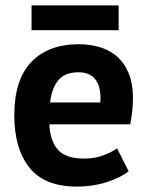

<svg xmlns="http://www.w3.org/2000/svg" viewBox="-20 -678 548 712"><path d="M457 -43Q427 -19 375.5 -2.5Q324 14 266 14Q145 14 89 -56.5Q33 -127 33 -250Q33 -382 96 -448Q159 -514 273 -514Q311 -514 347 -504Q383 -494 411 -471Q439 -448 456 -409Q473 -370 473 -312Q473 -291 470.5 -267Q468 -243 463 -217H163Q166 -154 195.5 -122Q225 -90 291 -90Q332 -90 364.5 -102.5Q397 -115 414 -128ZM271 -410Q220 -410 195.5 -379.5Q171 -349 166 -298H352Q356 -352 335.5 -381Q315 -410 271 -410ZM97 -658H420V-566H97Z"/></svg>

Font: PTSans
Style: Bold
Weight: 700
Designer: A.Korolkova, O.Umpeleva, V.Yefimov
Foundry: ParaType Ltd
Version: Version 2.003W OFL